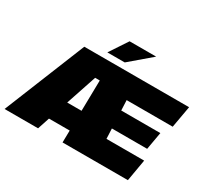

<svg xmlns="http://www.w3.org/2000/svg" viewBox="-181 -1230 1621 1509"><g transform="rotate(30 629.5 -476.0)"><path d="M487 -789 595 -952H836L645 -789ZM10 0 308 -737H1259L1224 -540H806L810 -448H1165L1137 -289H817L821 -197H1163L1129 0H536L538 -109H350L314 0ZM411 -290H541L546 -568H504Z"/></g></svg>

Font: Tomorrow ExtraBold
Style: Italic
Weight: 800
Italic angle: -10°
Designer: Tony de Marco, Monica Rizzolli
Foundry: Just in Type
Version: Version 2.002